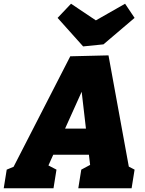

<svg xmlns="http://www.w3.org/2000/svg" viewBox="-57 -1010 776 1030"><path d="M639 -89 598 -135 665 -100 649 0H363L379 -100L437 -131L429 -104L417 -205L428 -180H213L239 -203L195 -105L194 -127L246 -100L230 0H-37L-21 -100L59 -133L5 -94L320 -708L525 -713ZM279 -291 272 -320H421L408 -286L371 -605L420 -604ZM614 -990 665 -914 498 -772 389 -761 252 -914 324 -990 521 -858 386 -860Z"/></svg>

Font: Bitter Thin Black
Style: Italic
Weight: 900
Italic angle: -9°
Version: Version 3.020